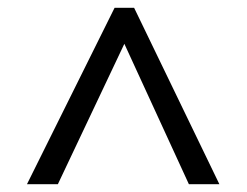

<svg xmlns="http://www.w3.org/2000/svg" viewBox="-20 -739 632 491"><path d="M273 -719H323L541 -268H463L298 -627L128 -268H49Z"/></svg>

Font: ubangla05
Style: Book
Weight: 400
Designer: Jelle Bosma - Monotype Design Team
Foundry: Monotype Imaging Inc.
Version: Version 2.003